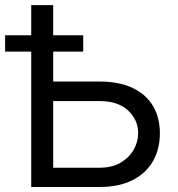

<svg xmlns="http://www.w3.org/2000/svg" viewBox="-37 -748 710 768"><path d="M153.3 -421.9H360.4Q439 -421.9 492.9 -396.5Q546.9 -371.1 574.7 -324.5Q602.5 -277.8 602.5 -214.8Q602.5 -151.4 574.7 -103Q546.9 -54.7 492.9 -27.3Q439 0 360.4 0H87.9V-727.5H175.8V-77.1H360.4Q410.6 -77.1 445.1 -97.2Q479.5 -117.2 497.6 -148.9Q515.6 -180.7 515.6 -215.8Q515.6 -268.1 475.6 -305.9Q435.5 -343.8 360.4 -343.8H153.3ZM-16.6 -541.5V-606.9H295.9V-541.5Z"/></svg>

Font: GitLab Sans
Style: Regular
Weight: 400
Designer: Rasmus Andersson
Foundry: Modifications by GitLab B.V., manufactured by rsms
Version: Version 4.000;git-c8fb6b7